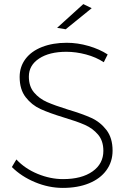

<svg xmlns="http://www.w3.org/2000/svg" viewBox="-20 -914 639 938"><path d="M304 -661Q221 -661 171 -628Q121 -595 121 -540Q121 -492 146.5 -462Q172 -432 209.5 -415.5Q247 -399 311 -379Q382 -358 426 -338Q470 -318 500 -279Q530 -240 530 -178Q530 -124 500 -82.5Q470 -41 415 -18.5Q360 4 287 4Q218 4 151 -24Q84 -52 38 -98L60 -135Q102 -90 164 -64.5Q226 -39 288 -39Q379 -39 432 -76.5Q485 -114 485 -177Q485 -226 459 -256.5Q433 -287 394.5 -304Q356 -321 292 -340Q220 -362 177.5 -381.5Q135 -401 105.5 -439Q76 -477 76 -538Q76 -588 104.5 -626Q133 -664 185.5 -684.5Q238 -705 306 -705Q359 -705 412.5 -689.5Q466 -674 506 -648L487 -610Q449 -635 400 -648Q351 -661 304 -661ZM387 -894 428 -874 301 -771 259 -778Z"/></svg>

Font: Montserrat arm2 ExtraLight
Style: Regular
Weight: 275
Designer: Julieta Ulanovsky
Foundry: Julieta Ulanovsky
Version: Version 6.000